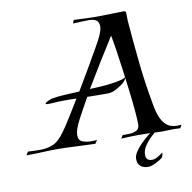

<svg xmlns="http://www.w3.org/2000/svg" viewBox="-125 -718 953 951"><g transform="rotate(-10 351.5 -242.5)"><path d="M306 -10 161 -16Q152 -16 142.5 -16.5Q133 -17 123 -17Q83 -17 42 -15Q1 -13 -40 -13L-29 -30Q-12 -29 3 -28.5Q18 -28 31 -28Q68 -28 97.5 -40.5Q127 -53 158 -97Q175 -120 200 -160.5Q225 -201 253 -247Q238 -248 225 -248Q212 -248 200 -248Q183 -248 164 -247.5Q145 -247 121 -245H110Q98 -245 98 -248Q98 -253 112 -259.5Q126 -266 134 -268Q161 -273 195.5 -275Q230 -277 273 -279Q304 -331 333.5 -381.5Q363 -432 385.5 -471.5Q408 -511 417 -530Q423 -543 427 -555.5Q431 -568 431 -580Q431 -597 420.5 -607.5Q410 -618 381 -619Q363 -619 341 -618Q319 -617 301 -616L307 -633Q345 -631 375 -630Q405 -629 427 -629Q442 -629 454 -629.5Q466 -630 474 -630Q496 -631 516 -631Q536 -631 559 -632Q570 -632 569.5 -618.5Q569 -605 570 -584Q579 -469 590.5 -362Q602 -255 623 -142Q633 -92 649 -67.5Q665 -43 683.5 -35.5Q702 -28 719 -28Q726 -28 732 -28.5Q738 -29 743 -29L734 -13Q719 -14 708 -14Q697 -14 688 -14Q666 -14 654.5 -13Q643 -12 626 -13Q574 -16 525 -16Q482 -16 437 -13L447 -29Q461 -29 481 -29.5Q501 -30 516.5 -38Q532 -46 532 -68Q532 -93 528 -139Q524 -185 517 -241.5Q510 -298 502.5 -354Q495 -410 488 -455.5Q481 -501 476 -524Q437 -463 400 -402.5Q363 -342 327 -282L383 -285Q406 -286 432 -289.5Q458 -293 478 -297.5Q498 -302 503 -306Q505 -308 507 -308Q511 -308 506 -300Q499 -286 479.5 -273Q460 -260 446 -253Q428 -245 409.5 -245Q391 -245 371 -245Q352 -245 336.5 -245.5Q321 -246 307 -246Q292 -220 278 -194Q264 -168 250 -142Q237 -117 231 -99Q225 -81 225 -68Q225 -41 245 -33.5Q265 -26 288 -26Q296 -26 303.5 -26.5Q311 -27 318 -27ZM544 148Q522 148 507 136Q492 124 492 99Q492 82 505 62.5Q518 43 537 24.5Q556 6 575 -9Q594 -24 606 -30H626Q609 -18 588.5 1Q568 20 553.5 42Q539 64 539 86Q539 103 547.5 110Q556 117 568 117Q582 117 597.5 108.5Q613 100 622 92Q623 91 624 91Q625 91 625 93Q625 97 622.5 106Q620 115 616 117Q606 125 583.5 136.5Q561 148 544 148Z"/></g></svg>

Font: Kings
Style: Regular
Weight: 400
Designer: Robert E. Leuschke
Foundry: Robert E. Leuschke
Version: Version 1.010; ttfautohint (v1.8.3)